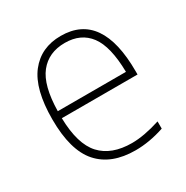

<svg xmlns="http://www.w3.org/2000/svg" viewBox="-134 -661 759 783"><g transform="rotate(-30 246.0 -269.5)"><path d="M446.5 -255H90Q92.5 -132 142.2 -78Q192 -24 288 -24Q345 -24 421.5 -48.5V-14.5Q351.5 9 286 9Q172 9 113 -57.8Q54 -124.5 54 -270Q54 -412 107 -480Q160 -548 253.5 -548Q446.5 -548 446.5 -270ZM90 -288H411Q409 -408.5 369 -461.8Q329 -515 253.5 -515Q177 -515 134.5 -461.5Q92 -408 90 -288Z"/></g></svg>

Font: Encode Sans Thin
Style: Regular
Weight: 250
Designer: Multiple Designers
Foundry: Impallari Type
Version: Version 2.000